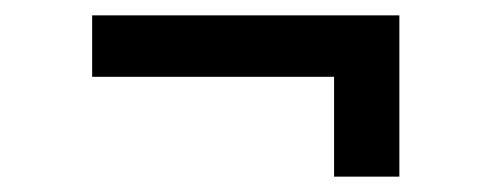

<svg xmlns="http://www.w3.org/2000/svg" viewBox="-20 -415 640 250"><path d="M415 -185V-315H100V-395H500V-185Z"/></svg>

Font: JetBrainsMonoNL NFM
Style: Regular
Weight: 400
Monospace: yes
Designer: Philipp Nurullin, Konstantin Bulenkov
Foundry: JetBrains
Version: Version 2.304; ttfautohint (v1.8.4.7-5d5b);Nerd Fonts 3.3.0